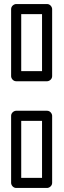

<svg xmlns="http://www.w3.org/2000/svg" viewBox="-20 -905 315 950"><path d="M85 -553V-835H188V-553ZM35 -528C35 -517.3 44.9 -503 60 -503H213C223.7 -503 238 -512.9 238 -528V-860C238 -870.7 228.1 -885 213 -885H60C49.3 -885 35 -875.1 35 -860ZM85 -25V-307H188V-25ZM35 0C35 10.7 44.9 25 60 25H213C223.7 25 238 15.1 238 0V-332C238 -342.7 228.1 -357 213 -357H60C49.3 -357 35 -347.1 35 -332Z"/></svg>

Font: Hussar Ekologiczny
Style: Regular
Weight: 400
Foundry: Cannot Into Space Fonts
Version: Version 0.97